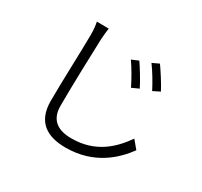

<svg xmlns="http://www.w3.org/2000/svg" viewBox="-167 -992 1333 1269"><g transform="rotate(30 500.0 -357.5)"><path d="M603 -687 551 -665C583 -620 620 -555 645 -504L698 -528C675 -576 627 -652 603 -687ZM731 -738 680 -714C713 -670 751 -606 777 -555L829 -581C805 -628 756 -703 731 -738ZM322 -769 231 -770C237 -743 240 -710 240 -675C240 -566 229 -315 229 -164C229 -2 327 55 468 55C686 55 813 -69 882 -164L832 -224C760 -121 656 -17 470 -17C372 -17 301 -56 301 -168C301 -322 309 -561 313 -675C315 -706 317 -738 322 -769Z"/></g></svg>

Font: Noto Sans HK DemiLight
Style: Regular
Weight: 350
Designer: Ryoko NISHIZUKA 西塚涼子 (kana, bopomofo & ideographs); Paul D. Hunt (Latin, Greek & Cyrillic); Sandoll Communications 산돌커뮤니
Foundry: Adobe
Version: Version 2.004;hotconv 1.0.118;makeotfexe 2.5.65603